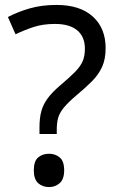

<svg xmlns="http://www.w3.org/2000/svg" viewBox="-20 -744 474 778"><path d="M140 -228Q140 -266 147.5 -293.5Q155 -321 173.5 -346Q192 -371 224 -398Q263 -431 284.5 -453Q306 -475 315 -496Q324 -517 324 -547Q324 -595 293 -621Q262 -647 203 -647Q154 -647 116 -634.5Q78 -622 43 -605L12 -675Q52 -696 100.5 -710Q149 -724 209 -724Q304 -724 356 -677Q408 -630 408 -549Q408 -504 393.5 -472.5Q379 -441 352.5 -414.5Q326 -388 290 -358Q257 -330 239.5 -309Q222 -288 216 -267.5Q210 -247 210 -218V-201H140ZM117 -54Q117 -91 134.5 -106Q152 -121 179 -121Q204 -121 222 -106Q240 -91 240 -54Q240 -18 222 -2Q204 14 179 14Q152 14 134.5 -2Q117 -18 117 -54Z"/></svg>

Font: Noto Sans Pahawh Hmong
Style: Regular
Weight: 400
Designer: Monotype Design Team
Foundry: Monotype Imaging Inc.
Version: Version 2.001; ttfautohint (v1.8.4.7-5d5b)